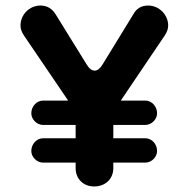

<svg xmlns="http://www.w3.org/2000/svg" viewBox="-20 -673 680 693"><path d="M93 -264C93 -243 112 -222 136 -222H253V-174H136C112 -174 93 -153 93 -128C93 -107 112 -86 136 -86H253V-66C253 -27 281 0 320 0C360 0 389 -27 389 -66V-86H504C528 -86 547 -107 547 -128C547 -153 528 -174 504 -174H389V-222H504C528 -222 547 -243 547 -264C547 -289 528 -310 504 -310H416L574 -544C583 -557 587 -569 587 -581C587 -620 554 -653 515 -653C490 -653 472 -642 461 -621L350 -440C341 -425 331 -418 322 -418C312 -418 302 -425 293 -440L181 -621C168 -642 150 -653 126 -653C86 -653 54 -620 54 -581C54 -569 58 -557 67 -544L226 -310H136C112 -310 93 -289 93 -264Z"/></svg>

Font: Dongle
Style: Bold
Weight: 700
Designer: Yanghee Ryu
Foundry: Yanghee Ryu
Version: Version 2.000